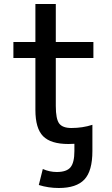

<svg xmlns="http://www.w3.org/2000/svg" viewBox="-20 -710 559 960"><path d="M442 -45V-10V45Q442 145 402 187.5Q362 230 274 230Q222 230 174 215L194 135Q228 150 264 150Q313 150 332.5 126.5Q352 103 352 45V9Q342 10 322 10Q234 10 195.5 -29Q157 -68 157 -160V-420H47V-500H157V-690H259V-500H447V-420H259V-180Q259 -115 276 -92.5Q293 -70 337 -70Q393 -70 442 -86Z"/></svg>

Font: Mplus 1p Medium
Style: Regular
Weight: 500
Version: Version 1.061